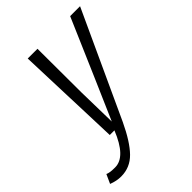

<svg xmlns="http://www.w3.org/2000/svg" viewBox="-263 -609 877 877"><g transform="rotate(-45 175.5 -170.5)"><path d="M414 -512 178 0Q137 87 96 129Q55 171 -3 171Q-32 171 -63 159L-43 115Q-33 119 -22.5 120.5Q-12 122 7 122Q75 122 124 0H94L76 -512H139L140 -231L144 -37L229 -232L350 -512Z"/></g></svg>

Font: Decalotype Light Italic
Style: Regular
Weight: 300
Italic angle: -12°
Designer: Alfredo Marco Pradil
Foundry: Alfredo Marco Pradil
Version: Version 1.0